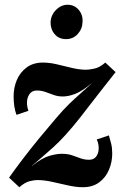

<svg xmlns="http://www.w3.org/2000/svg" viewBox="-20 -773 531 804"><path d="M61 11 18 -29Q41 -62 74.5 -106Q108 -150 145 -195Q182 -240 213 -276Q246 -315 270 -338Q294 -361 315.5 -380Q337 -399 363 -423H362Q322 -390 294 -379.5Q266 -369 243 -369Q222 -369 204.5 -375.5Q187 -382 170 -388Q153 -394 134 -394Q114 -394 103.5 -379Q93 -364 93 -343Q93 -326 99 -309L49 -292Q43 -308 40 -327.5Q37 -347 37 -370Q37 -406 50.5 -438Q64 -470 91.5 -490.5Q119 -511 160 -511Q188 -511 219 -503.5Q250 -496 281.5 -488.5Q313 -481 341 -481Q352 -481 374.5 -485.5Q397 -490 421 -511L464 -471Q439 -439 414 -407.5Q389 -376 364.5 -344Q340 -312 315 -280Q251 -199 201 -154.5Q151 -110 113 -78H114Q155 -111 185.5 -120Q216 -129 239 -129Q264 -129 282.5 -122.5Q301 -116 317.5 -110Q334 -104 353 -104Q372 -104 382 -116.5Q392 -129 393 -147Q394 -157 392 -168Q390 -179 385 -189L436 -206Q441 -190 445.5 -171.5Q450 -153 450 -130Q450 -95 436.5 -62.5Q423 -30 395.5 -9.5Q368 11 327 11Q299 11 265.5 3.5Q232 -4 198.5 -11.5Q165 -19 136 -19Q125 -19 105 -14.5Q85 -10 61 11ZM262.9 -753.1Q291.5 -753.1 309.5 -731.9Q327.5 -710.7 325.7 -681.2Q324.8 -651.7 305.4 -630.5Q286 -609.2 256.5 -609.2Q226 -609.2 208.5 -630.5Q190.9 -651.7 191.8 -681.2Q193.7 -710.7 214.9 -731.9Q236.1 -753.1 262.9 -753.1Z"/></svg>

Font: Lora Italic
Style: Italic
Weight: 400
Italic angle: -3°
Designer: Olga Karpushina, Alexei Vanyashin (Cyrillic)
Foundry: Cyreal
Version: Version 2.210; ttfautohint (v1.8.1.43-b0c9)